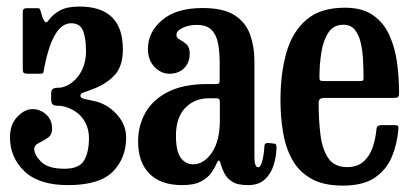

<svg xmlns="http://www.w3.org/2000/svg" viewBox="-20 -555 1262 586"><path d="M10.5 -136.5Q10.5 -175 32.8 -198.5Q55 -222 79.5 -222Q102 -222 120.5 -206Q139 -190 139 -162Q139 -143 125.2 -134Q111.5 -125 98 -118.2Q84.5 -111.5 84.5 -101Q84.5 -82 105.8 -61Q127 -40 177 -40Q222 -40 236.8 -65.5Q251.5 -91 251.5 -133.5Q251.5 -167 233 -192.8Q214.5 -218.5 177.5 -229.5Q167 -232.5 157.5 -232.2Q148 -232 142 -235.5Q136 -239 136 -254V-267Q136 -281 142.2 -284.2Q148.5 -287.5 158 -287.2Q167.5 -287 177.5 -291Q205 -301 223.8 -329.8Q242.5 -358.5 242.5 -399.5Q242.5 -436.5 233.8 -460.2Q225 -484 197 -484Q140.5 -484 114.5 -344.5Q113 -336.5 112.2 -333.2Q111.5 -330 101.5 -330H64.5Q56 -330 52.8 -332.5Q49.5 -335 49.5 -343V-519Q49.5 -530 61 -530H93.5Q100.5 -530 101.2 -528Q102 -526 104 -521L109.5 -502Q115.5 -489 119.2 -487Q123 -485 129 -494Q141.5 -511.5 163.2 -523.2Q185 -535 222.5 -535Q355 -535 355 -404.5Q355 -353.5 330.8 -326.8Q306.5 -300 267 -284.5Q240 -274 232.8 -272Q225.5 -270 225.5 -262Q225.5 -256 237.5 -253.2Q249.5 -250.5 265.5 -247Q306 -239 335.5 -207Q365 -175 365 -135.5Q365 -72 324.2 -31Q283.5 10 187.5 10Q99 10 54.8 -32Q10.5 -74 10.5 -136.5Z M401.5 -123.5Q401.5 -172 424.2 -211.8Q447 -251.5 493.8 -275Q540.5 -298.5 613.5 -298.5H637.5Q646 -298.5 648.2 -300.5Q650.5 -302.5 650.5 -311.5V-362Q650.5 -394.5 645.8 -421Q641 -447.5 626.2 -463.2Q611.5 -479 580.5 -479Q557 -479 537.8 -470.2Q518.5 -461.5 518.5 -448Q518.5 -439 528.8 -434Q539 -429 549 -420Q559 -411 559 -391Q559 -364 542 -347Q525 -330 497.5 -330Q471 -330 451.2 -351Q431.5 -372 431.5 -406Q431.5 -457 474.8 -493.8Q518 -530.5 598.5 -530.5Q662.5 -530.5 696.5 -508.2Q730.5 -486 743.5 -449Q756.5 -412 756.5 -368.5V-77.5Q756.5 -44.5 767.5 -44.5Q776 -44.5 781 -65.8Q786 -87 787 -110Q788 -120 800.5 -118.5L818 -116.5Q824 -116 824 -104.5Q823.5 -78.5 815.5 -52Q807.5 -25.5 788.8 -7.8Q770 10 736.5 10H736Q704.5 10 688 -1Q671.5 -12 664.2 -27.2Q657 -42.5 653.5 -55Q649 -75 640.5 -55Q636 -43.5 625.5 -28.2Q615 -13 594 -1.5Q573 10 536.5 10Q470.5 10 436 -25Q401.5 -60 401.5 -123.5ZM517 -141Q517 -93 531.8 -73.2Q546.5 -53.5 570 -53.5Q602 -53.5 626.5 -89Q651 -124.5 651 -188V-244.5Q651 -255 641.5 -255H617Q573.5 -255 545.2 -225.5Q517 -196 517 -141Z M836 -250Q836 -330 854 -393.8Q872 -457.5 914.8 -494.5Q957.5 -531.5 1032.5 -531.5Q1085.5 -531.5 1118.2 -508.8Q1151 -486 1168.2 -448Q1185.5 -410 1191.8 -364Q1198 -318 1198 -271Q1198 -261 1194.5 -258.5Q1191 -256 1180 -256H968.5Q952.5 -256 952.5 -241.5Q952.5 -189 958 -144.2Q963.5 -99.5 982 -72.2Q1000.5 -45 1039 -45Q1071 -45 1089.8 -62Q1108.5 -79 1117.5 -105.5Q1126.5 -132 1129 -161Q1130 -173 1143 -173H1185.5Q1193.5 -173 1195 -170.5Q1196.5 -168 1196 -162Q1192.5 -116 1176 -76.5Q1159.5 -37 1124 -12.8Q1088.5 11.5 1026 11.5Q967.5 11.5 930.2 -9.5Q893 -30.5 872.5 -66.8Q852 -103 844 -150.2Q836 -197.5 836 -250ZM968.5 -307.5H1075Q1085 -307.5 1087.2 -309Q1089.5 -310.5 1089.5 -316.5Q1089.5 -340.5 1088.2 -368.8Q1087 -397 1081.5 -422.2Q1076 -447.5 1063.5 -463.5Q1051 -479.5 1028.5 -479.5Q998 -479.5 982.2 -455.5Q966.5 -431.5 960.8 -395Q955 -358.5 955 -321Q954.5 -313 956.8 -310.2Q959 -307.5 968.5 -307.5Z"/></svg>

Font: Besley* Condensed Medium
Style: Regular
Weight: 500
Width: 3
Designer: Owen Earl
Foundry: indestructible type*
Version: Version 3.000; ttfautohint (v1.8.3)